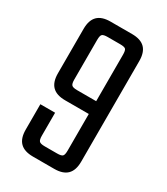

<svg xmlns="http://www.w3.org/2000/svg" viewBox="-160 -694 666 767"><g transform="rotate(30 173.5 -311.0)"><path d="M109 -532V-349Q109 -330 115 -324Q121 -318 140 -318H253V-259H119Q79 -259 59.5 -278.5Q40 -298 40 -338V-543Q40 -583 59.5 -602.5Q79 -622 119 -622H173V-563H140Q121 -563 115 -557.5Q109 -552 109 -532ZM228 -90V-532Q228 -552 222.5 -557.5Q217 -563 197 -563H164V-622H218Q258 -622 277.5 -602.5Q297 -583 297 -543V-79Q297 -39 277.5 -19.5Q258 0 218 0H165V-59H197Q217 -59 222.5 -65Q228 -71 228 -90ZM109 -196V-90Q109 -71 115 -65Q121 -59 140 -59H176V0H120Q80 0 60.5 -19.5Q41 -39 41 -79V-196Z"/></g></svg>

Font: Teko Variable Light
Style: Regular
Weight: 300
Designer: Manushi Parikh, Jonny Pinhorn
Foundry: Indian Type Foundry
Version: Version 3.000